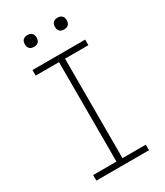

<svg xmlns="http://www.w3.org/2000/svg" viewBox="-225 -1014 950 1105"><g transform="rotate(-30 250.0 -462.0)"><path d="M75 0V-37H230V-698H75V-735H425V-698H270V-37H425V0ZM350 -846Q342 -846 334.5 -848Q327 -850 321 -856Q315 -862 313 -869.5Q311 -877 311 -885Q311 -893 313 -900.5Q315 -908 321 -914Q327 -920 334.5 -922Q342 -924 350 -924Q358 -924 365.5 -922Q373 -920 379 -914Q385 -908 387 -900.5Q389 -893 389 -885Q389 -877 387 -869.5Q385 -862 379 -856Q373 -850 365.5 -848Q358 -846 350 -846ZM150 -846Q142 -846 134.5 -848Q127 -850 121 -856Q115 -862 113 -869.5Q111 -877 111 -885Q111 -893 113 -900.5Q115 -908 121 -914Q127 -920 134.5 -922Q142 -924 150 -924Q158 -924 165.5 -922Q173 -920 179 -914Q185 -908 187 -900.5Q189 -893 189 -885Q189 -877 187 -869.5Q185 -862 179 -856Q173 -850 165.5 -848Q158 -846 150 -846Z"/></g></svg>

Font: Iosevka Slab Extralight
Style: Regular
Weight: 200
Monospace: yes
Designer: Belleve Invis
Foundry: Belleve Invis
Version: Version 11.1.1; ttfautohint (v1.8.3)